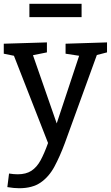

<svg xmlns="http://www.w3.org/2000/svg" viewBox="-26 -759 588 1019"><path d="M13 234 22 162Q35 164 46.5 165Q58 166 68 166Q112 166 140.5 147.5Q169 129 189 92.5Q209 56 229 0L48 -463L-6 -474V-527L223 -534V-481L149 -466L275 -104L394 -463L322 -474V-527L542 -534V-481L488 -467L318 1Q292 71 263 125Q234 179 190 209.5Q146 240 76 240Q48 240 13 234ZM407 -739V-668H130V-739Z"/></svg>

Font: Bitter Medium
Style: Regular
Weight: 500
Designer: Sol Matas, and Bitter project Authors
Foundry: Sol Matas
Version: Version 2.001